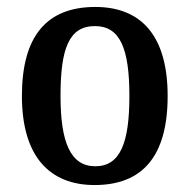

<svg xmlns="http://www.w3.org/2000/svg" viewBox="-20 -522 546 552"><path d="M252 10C389 10 462 -72 462 -246C462 -418 387 -502 254 -502C114 -502 43 -418 43 -246C43 -73 122 10 252 10ZM254 -44C183 -44 154 -112 154 -246C154 -382 178 -447 253 -447C325 -447 352 -383 352 -246C352 -112 326 -44 254 -44Z"/></svg>

Font: Noto Serif Armenian Condensed Semi
Style: Regular
Weight: 600
Width: 3
Designer: Monotype Design Team
Foundry: Monotype Imaging Inc.
Version: Version 1.901